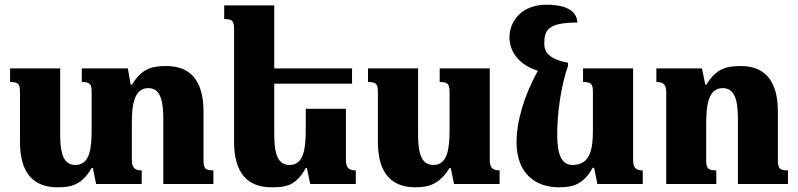

<svg xmlns="http://www.w3.org/2000/svg" viewBox="-20 -783 3396 817"><path d="M846 -106V-308C846 -445 786 -502 687 -502C625 -502 582 -490 542 -423H536L524 -492H328V-434C365 -434 370 -424 370 -389V-231C370 -151 362 -81 301 -81C252 -81 236 -126 236 -211V-492H23V-434C61 -434 65 -424 65 -386V-179C65 -44 125 14 224 14C284 14 328 4 370 -68H375L389 0H583V-58C556 -58 541 -67 541 -102V-261C541 -342 553 -408 611 -408C660 -408 675 -361 675 -275V0H888V-58C850 -58 846 -68 846 -106Z M1281 -68H1286L1300 0H1494V-58C1467 -58 1452 -67 1452 -102V-320H1281V-231C1281 -151 1273 -81 1212 -81C1163 -81 1147 -126 1147 -211V-427H1478V-492H1147V-760H934V-702C972 -702 976 -692 976 -654V-179C976 -44 1036 14 1135 14C1195 14 1239 9 1281 -68Z M1747 14C1807 14 1851 -1 1893 -68H1898L1912 0H2106V-58C2079 -58 2064 -67 2064 -102V-492H1851V-434C1888 -434 1893 -424 1893 -389V-231C1893 -151 1885 -81 1824 -81C1775 -81 1759 -126 1759 -211V-492H1546V-434C1584 -434 1588 -424 1588 -386V-179C1588 -44 1648 14 1747 14Z M2502 -69H2508L2522 0H2715V-58C2688 -58 2674 -67 2674 -102V-492H2461V-434C2498 -434 2503 -424 2503 -389V-231C2503 -150 2493 -81 2416 -81C2370 -81 2351 -125 2351 -209C2351 -299 2366 -414 2397 -503V-516C2312 -532 2296 -564 2296 -598C2296 -656 2313 -687 2437 -687C2435 -735 2391 -763 2305 -763C2200 -763 2148 -693 2148 -625C2148 -555 2198 -503 2269 -482C2209 -375 2178 -264 2178 -178C2178 -43 2260 14 2358 14C2419 14 2463 1 2502 -69Z M3333 -58C3294 -58 3290 -68 3290 -106V-308C3290 -445 3230 -502 3132 -502C3069 -502 3027 -490 2986 -423H2981L2967 -492H2773V-434C2801 -434 2815 -425 2815 -390V0H3028V-58C2991 -58 2985 -68 2985 -103V-261C2985 -342 2997 -408 3055 -408C3105 -408 3120 -361 3120 -275V0H3333Z"/></svg>

Font: Noto Serif Armenian Extra
Style: Regular
Weight: 800
Designer: Monotype Design Team
Foundry: Monotype Imaging Inc.
Version: Version 1.901